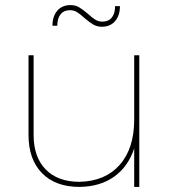

<svg xmlns="http://www.w3.org/2000/svg" viewBox="-20 -734 677 754"><path d="M527 -517V0H507V-151Q483 -79 428 -40Q373 -1 292 0Q198 0 145 -54Q92 -108 92 -204V-517H112V-204Q112 -117 159.5 -68.5Q207 -20 292 -20Q393 -22 450 -86.5Q507 -151 507 -264V-517ZM380 -629Q361 -629 346.5 -637.5Q332 -646 312 -663Q296 -678 283 -686Q270 -694 255 -694Q231 -694 218 -678Q205 -662 205 -633H186Q186 -670 205 -692Q224 -714 257 -714Q276 -714 290.5 -705.5Q305 -697 325 -680Q341 -665 354 -657Q367 -649 382 -649Q406 -649 419 -665Q432 -681 432 -710H451Q451 -673 432 -651Q413 -629 380 -629Z"/></svg>

Font: Gontserrat Thin
Style: Regular
Weight: 250
Designer: Julieta Ulanovsky
Foundry: Julieta Ulanovsky
Version: Version 6.001